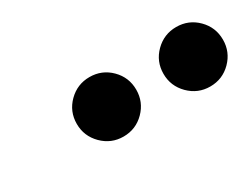

<svg xmlns="http://www.w3.org/2000/svg" viewBox="-33 -1210 699 537"><g transform="rotate(-30 316.5 -941.0)"><path d="M537 -845Q497.5 -845 469.2 -873.2Q441 -901.5 441 -941Q441 -981 469.2 -1009Q497.5 -1037 537 -1037Q577 -1037 605 -1009Q633 -981 633 -941Q633 -901.5 605 -873.2Q577 -845 537 -845ZM257 -845Q217.5 -845 189.2 -873.2Q161 -901.5 161 -941Q161 -981 189.2 -1009Q217.5 -1037 257 -1037Q297 -1037 325 -1009Q353 -981 353 -941Q353 -901.5 325 -873.2Q297 -845 257 -845Z"/></g></svg>

Font: Besley* Condensed Fatface
Style: Italic
Weight: 900
Width: 3
Italic angle: -13°
Designer: Owen Earl
Foundry: indestructible type*
Version: Version 3.000; ttfautohint (v1.8.3)